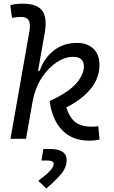

<svg xmlns="http://www.w3.org/2000/svg" viewBox="-20 -763 626 1055"><path d="M470.2 9.8Q377.9 9.8 322.8 -46.4Q267.6 -102.5 252.4 -207.5Q354 -254.4 397.5 -303.2Q440.9 -352.1 440.9 -397.9Q440.9 -450.7 381.8 -450.7Q336.9 -450.7 291.3 -420.7Q245.6 -390.6 210 -336.4Q174.3 -282.2 159.7 -208.5L123 -0.5H37.6L141.6 -590.8Q148.4 -631.8 137.9 -650.9Q127.4 -669.9 95.7 -669.9Q83.5 -669.9 71 -668.7Q58.6 -667.5 45.9 -664.6L36.6 -734.9Q53.7 -739.3 71 -741Q88.4 -742.7 106 -742.7Q183.6 -742.7 211.9 -704.3Q240.2 -666 226.1 -583L189 -374H198.7Q220.2 -440.9 273.9 -484.1Q327.6 -527.3 402.8 -527.3Q460.4 -527.3 493.4 -495.1Q526.4 -462.9 526.4 -407.2Q526.4 -333.5 478.3 -274.9Q430.2 -216.3 344.2 -172.4Q363.3 -114.7 395.5 -90.8Q427.7 -66.9 481.9 -66.9Q495.6 -66.9 503.4 -67.6Q511.2 -68.4 520 -69.3L527.3 3.9Q514.6 6.3 501.2 8.1Q487.8 9.8 470.2 9.8ZM234.4 272.5 190.4 230.5Q229.5 201.7 252.2 178.5Q274.9 155.3 274.9 137.7Q274.9 119.1 240.7 119.1H207.5L218.3 55.7H254.9Q346.2 55.7 346.2 117.2Q346.2 158.7 312.7 197Q279.3 235.4 234.4 272.5Z"/></svg>

Font: Cascadia Code NF SemiLight
Style: Italic
Weight: 350
Italic angle: -10°
Monospace: yes
Designer: Aaron Bell
Foundry: Saja Typeworks
Version: Version 2404.023; ttfautohint (v1.8.4)